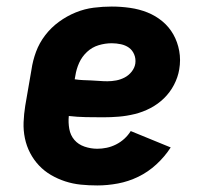

<svg xmlns="http://www.w3.org/2000/svg" viewBox="-20 -558 640 586"><path d="M277 8Q251 8 226.5 5.5Q202 3 179 -4.5Q156 -12 135.5 -24Q115 -36 99 -53Q83 -70 72 -91Q61 -112 56 -136Q51 -160 52 -185Q53 -210 57 -235L76 -345Q80 -373 90 -400Q100 -427 118 -450.5Q136 -474 160 -491.5Q184 -509 211 -520Q238 -531 266 -534.5Q294 -538 321 -538Q349 -538 377 -534Q405 -530 430 -520Q455 -510 475.5 -493Q496 -476 509 -453Q522 -430 527 -402.5Q532 -375 527 -346Q523 -322 511 -299Q499 -276 480.5 -258Q462 -240 439 -228Q416 -216 391.5 -210Q367 -204 343 -202Q319 -200 295 -200Q269 -200 242.5 -200.5Q216 -201 190 -204Q188 -184 191.5 -164.5Q195 -145 207 -131Q219 -117 238 -110.5Q257 -104 277 -104Q291 -104 305.5 -107Q320 -110 334 -117Q348 -124 359.5 -134.5Q371 -145 379 -158L501 -108Q483 -80 457.5 -56.5Q432 -33 402 -18.5Q372 -4 340 2Q308 8 277 8ZM308 -310Q321 -310 334.5 -312.5Q348 -315 360.5 -321.5Q373 -328 382 -339.5Q391 -351 393 -364Q395 -379 389.5 -392Q384 -405 373.5 -412.5Q363 -420 349 -423Q335 -426 321 -426Q301 -426 281 -420Q261 -414 245.5 -399.5Q230 -385 221.5 -366Q213 -347 210 -327L208 -316Q221 -314 233.5 -313.5Q246 -313 258.5 -312.5Q271 -312 283.5 -311Q296 -310 308 -310Z"/></svg>

Font: Iosevka Curly Slab HvEx
Style: Italic
Weight: 900
Width: 7
Italic angle: -9°
Monospace: yes
Designer: Belleve Invis
Foundry: Belleve Invis
Version: Version 11.1.0; ttfautohint (v1.8.3)